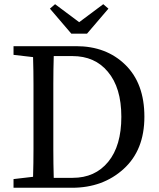

<svg xmlns="http://www.w3.org/2000/svg" viewBox="-20 -887 749 907"><path d="M339.8 -668.9Q481.9 -668.9 571.8 -581.1Q662.1 -493.2 662.1 -335.4Q662.1 -178.2 564.5 -89.4Q466.8 0 319.8 0H43.9V-41L136.2 -51.8Q138.2 -116.2 138.2 -182.6V-487.8Q138.2 -551.8 136.2 -617.2L43.9 -627.9V-668.9ZM323.2 -46.9Q429.2 -46.9 491.2 -122.6Q553.2 -198.2 553.2 -335.4Q553.2 -473.1 489.3 -548.3Q428.2 -622.1 321.8 -622.1H233.9Q231.9 -557.1 231.9 -491.7V-180.7Q231.9 -113.3 233.9 -46.9ZM492.2 -846.2 391.1 -728H316.9L215.8 -846.2L240.2 -867.2L354 -782.2L467.8 -867.2Z"/></svg>

Font: SourceSerifPro-Regular
Style: Regular
Weight: 400
Designer: Frank Grießhammer
Foundry: Adobe Systems Incorporated
Version: Version 1.014;PS Version 1.0;hotconv 1.0.73;makeotf.lib2.5.5